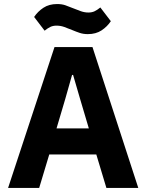

<svg xmlns="http://www.w3.org/2000/svg" viewBox="-20 -931 725 951"><path d="M665 0H507L457 -166H224L174 0H20L250 -698H438ZM420 -295 377 -440 342 -560H337L303 -440L260 -295ZM415 -762Q393 -762 375 -768Q357 -774 338 -782Q316 -791 298 -797.5Q280 -804 260 -804Q243 -804 230 -798Q217 -792 201 -779L149 -847Q167 -874 195 -892.5Q223 -911 263 -911Q286 -911 303.5 -905Q321 -899 340 -891Q362 -882 380.5 -875.5Q399 -869 418 -869Q435 -869 448 -875Q461 -881 477 -894L529 -826Q511 -799 483 -780.5Q455 -762 415 -762Z"/></svg>

Font: IBM Plex Sans
Style: Bold
Weight: 700
Designer: Mike Abbink, Paul van der Laan, Pieter van Rosmalen
Foundry: Bold Monday
Version: Version 3.201